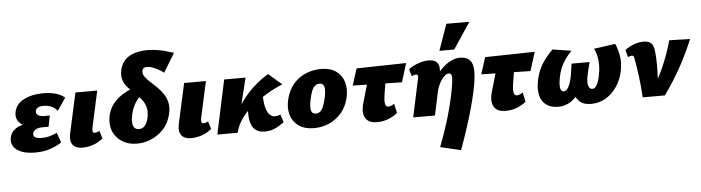

<svg xmlns="http://www.w3.org/2000/svg" viewBox="-55 -966 5511 1510"><g transform="rotate(-5 2700.5 -211.0)"><path d="M193 16Q127 16 83 -2Q39 -20 20.5 -52Q2 -84 13 -124Q28 -178 86.5 -201.5Q145 -225 226 -225L219 -185Q170 -185 131.5 -201.5Q93 -218 75 -248.5Q57 -279 68 -322Q78 -362 109.5 -388.5Q141 -415 189 -429Q237 -443 296 -443Q349 -443 393 -431Q437 -419 465 -393L398 -295Q383 -316 355.5 -330Q328 -344 289 -344Q257 -344 243 -334Q229 -324 226 -310Q224 -296 230 -286Q236 -276 250 -270Q264 -264 285 -264H332L315 -177H268Q232 -177 213 -165Q194 -153 190 -136Q186 -116 201.5 -105Q217 -94 257 -94Q288 -94 315 -101.5Q342 -109 375 -124L403 -45Q364 -20 313 -2Q262 16 193 16Z M566 10Q536 10 512.5 -1.5Q489 -13 479.5 -41Q470 -69 481 -118L549 -427H721L658 -139Q654 -120 657.5 -109Q661 -98 674 -98Q681 -98 689.5 -100.5Q698 -103 710 -110L729 -49Q695 -19 652 -4.5Q609 10 566 10Z M998 16Q942 16 900.5 -4Q859 -24 832.5 -58Q806 -92 798.5 -135.5Q791 -179 802 -227Q813 -272 837.5 -306Q862 -340 894.5 -364Q927 -388 961 -404.5Q995 -421 1026.5 -432Q1058 -443 1079 -451L1115 -396Q1081 -379 1053.5 -353.5Q1026 -328 1007 -293Q988 -258 978 -213Q970 -175 972.5 -149Q975 -123 987.5 -110Q1000 -97 1022 -97Q1045 -97 1060 -109.5Q1075 -122 1083.5 -141Q1092 -160 1096 -179Q1107 -229 1096 -265.5Q1085 -302 1061.5 -330Q1038 -358 1010 -383Q982 -408 958.5 -434.5Q935 -461 924.5 -494.5Q914 -528 924 -574Q941 -645 999 -677.5Q1057 -710 1143 -710Q1182 -710 1232.5 -701Q1283 -692 1348 -670L1258 -521Q1239 -536 1216 -548.5Q1193 -561 1170.5 -569.5Q1148 -578 1129 -578Q1112 -578 1101.5 -572Q1091 -566 1088 -550Q1085 -526 1100 -504.5Q1115 -483 1140 -460.5Q1165 -438 1192 -412Q1219 -386 1241 -353.5Q1263 -321 1271.5 -280.5Q1280 -240 1266 -188Q1250 -123 1209 -78Q1168 -33 1112.5 -8.5Q1057 16 998 16Z M1424 10Q1394 10 1370.5 -1.5Q1347 -13 1337.5 -41Q1328 -69 1339 -118L1407 -427H1579L1516 -139Q1512 -120 1515.5 -109Q1519 -98 1532 -98Q1539 -98 1547.5 -100.5Q1556 -103 1568 -110L1587 -49Q1553 -19 1510 -4.5Q1467 10 1424 10Z M1756 0Q1770 -83 1803 -151.5Q1836 -220 1881 -275Q1926 -330 1975 -371Q2024 -412 2071 -439L2175 -349Q2135 -333 2089 -308.5Q2043 -284 1996 -252.5Q1949 -221 1907 -182.5Q1865 -144 1835 -98.5Q1805 -53 1792 0ZM1632 0 1723 -427H1892L1787 0ZM2003 9Q1959 9 1930 -15.5Q1901 -40 1892 -91.5Q1883 -143 1894 -223L2014 -311Q2013 -230 2024 -185Q2035 -140 2054 -122Q2073 -104 2094 -104Q2103 -104 2111 -105Q2119 -106 2126.5 -108.5Q2134 -111 2139 -115L2160 -52Q2125 -25 2087 -8Q2049 9 2003 9Z M2395 16Q2322 16 2275 -16.5Q2228 -49 2211.5 -103.5Q2195 -158 2211 -227Q2229 -300 2270.5 -348Q2312 -396 2369 -419.5Q2426 -443 2487 -443Q2561 -443 2606.5 -411Q2652 -379 2668.5 -324.5Q2685 -270 2670 -202Q2655 -134 2614.5 -85Q2574 -36 2517 -10Q2460 16 2395 16ZM2418 -97Q2440 -97 2454.5 -110.5Q2469 -124 2479.5 -151Q2490 -178 2499 -217Q2511 -276 2503 -302.5Q2495 -329 2467 -329Q2447 -329 2431.5 -316.5Q2416 -304 2405.5 -278Q2395 -252 2386 -209Q2374 -149 2382 -123Q2390 -97 2418 -97Z M2892 12Q2852 12 2829 -1.5Q2806 -15 2796 -38.5Q2786 -62 2787 -90.5Q2788 -119 2798 -150L2874 -414H3003L2968 -190Q2966 -178 2964.5 -157Q2963 -136 2968.5 -119Q2974 -102 2991 -102Q3002 -102 3015 -107.5Q3028 -113 3038 -121L3054 -46Q3027 -23 2985.5 -5.5Q2944 12 2892 12ZM2726 -291 2768 -423 3160 -431 3114 -283Z M3369 251Q3392 191 3410 138.5Q3428 86 3442.5 38Q3457 -10 3468.5 -55.5Q3480 -101 3490 -147Q3504 -216 3508.5 -253.5Q3513 -291 3507.5 -305.5Q3502 -320 3486 -320Q3472 -320 3457.5 -308.5Q3443 -297 3429 -277.5Q3415 -258 3404 -231.5Q3393 -205 3386 -176L3339 -205Q3367 -272 3399 -316Q3431 -360 3464 -386.5Q3497 -413 3527.5 -424.5Q3558 -436 3584 -436Q3635 -436 3661 -410Q3687 -384 3688.5 -324.5Q3690 -265 3668 -164Q3654 -99 3635 -30.5Q3616 38 3590.5 116.5Q3565 195 3531 289ZM3178 0 3243 -304Q3245 -313 3244.5 -319.5Q3244 -326 3240.5 -330Q3237 -334 3228 -334Q3221 -334 3212.5 -331Q3204 -328 3195 -324L3179 -381Q3212 -405 3254 -420.5Q3296 -436 3336 -436Q3378 -436 3397.5 -419Q3417 -402 3419.5 -371Q3422 -340 3413 -298L3350 0ZM3429 -504 3502 -711H3684L3546 -504Z M3907 12Q3867 12 3844 -1.5Q3821 -15 3811 -38.5Q3801 -62 3802 -90.5Q3803 -119 3813 -150L3889 -414H4018L3983 -190Q3981 -178 3979.5 -157Q3978 -136 3983.5 -119Q3989 -102 4006 -102Q4017 -102 4030 -107.5Q4043 -113 4053 -121L4069 -46Q4042 -23 4000.5 -5.5Q3959 12 3907 12ZM3741 -291 3783 -423 4175 -431 4129 -283Z M4323 16Q4265 16 4228 -11Q4191 -38 4179 -89Q4167 -140 4183 -214Q4199 -282 4231 -333.5Q4263 -385 4316 -437L4464 -414Q4426 -376 4398 -330Q4370 -284 4356 -221Q4349 -187 4347.5 -160Q4346 -133 4353 -117Q4360 -101 4376 -101Q4387 -101 4397.5 -110.5Q4408 -120 4417 -137.5Q4426 -155 4433 -181Q4440 -207 4445 -240L4456 -313H4598L4580 -242Q4567 -190 4567 -159.5Q4567 -129 4577 -115Q4587 -101 4601 -101Q4616 -101 4627 -113Q4638 -125 4646.5 -147Q4655 -169 4661 -200Q4670 -240 4670.5 -278Q4671 -316 4664 -351Q4657 -386 4642 -414L4811 -438Q4832 -390 4840.5 -336Q4849 -282 4836 -221Q4823 -156 4787.5 -102Q4752 -48 4699.5 -16Q4647 16 4580 16Q4518 16 4484.5 -19.5Q4451 -55 4446 -108L4500 -104Q4467 -42 4422 -13Q4377 16 4323 16Z M4990 0Q4987 -48 4983 -91.5Q4979 -135 4974 -173Q4969 -211 4963.5 -245Q4958 -279 4952 -310Q4950 -323 4946.5 -328.5Q4943 -334 4933 -334Q4927 -334 4919 -331.5Q4911 -329 4902 -326L4887 -383Q4917 -406 4956.5 -421Q4996 -436 5034 -436Q5065 -436 5082.5 -425.5Q5100 -415 5108.5 -395Q5117 -375 5119 -347Q5124 -293 5124 -245.5Q5124 -198 5121.5 -149Q5119 -100 5115 -42L5069 -45Q5129 -141 5170 -237.5Q5211 -334 5237 -429L5401 -425Q5358 -319 5299.5 -212.5Q5241 -106 5165 0Z"/></g></svg>

Font: Ysabeau Infant Black
Style: Italic
Weight: 900
Italic angle: -12°
Designer: Christian Thalmann (Catharsis Fonts)
Version: Version 2.001;gftools[0.9.30]; featfreeze: ss01,ss02,lnum